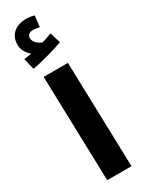

<svg xmlns="http://www.w3.org/2000/svg" viewBox="-259 -1037 808 1069"><g transform="rotate(-30 145.0 -502.0)"><path d="M33 -742C103 -755 182 -778 234 -797L213 -866C194 -858 173 -851 150 -844C127 -853 100 -873 100 -901C100 -918 115 -931 137 -931C153 -931 166 -928 179 -925L187 -996C172 -1001 154 -1004 133 -1004C79 -1004 22 -975 22 -902C22 -869 41 -840 64 -822C51 -820 36 -817 15 -814ZM78 0H234L215 -675H59Z"/></g></svg>

Font: Noto Sans Arabic UI XBd
Style: Regular
Weight: 800
Designer: Monotype Design Team, Nadine Chahine and Nizar Qandah
Foundry: Monotype Imaging Inc.
Version: Version 2.010